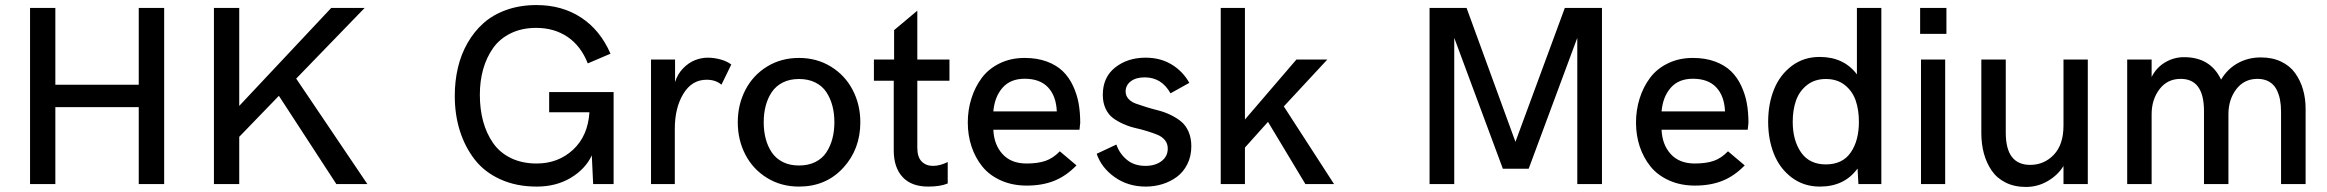

<svg xmlns="http://www.w3.org/2000/svg" viewBox="-20 -721 9115 752"><path d="M97.7 0V-689.9H196.8V-389.2H523.4V-689.9H623V0H523.4V-301.3H196.8V0Z M817.9 0V-689.9H917V-306.2L1277.3 -689.9H1408.2L1140.1 -413.1L1418.9 0H1297.4L1072.3 -345.7L917 -185.1V0Z M2082 9.8Q2002.4 9.8 1939.9 -18.6Q1877.4 -46.9 1839.1 -96.4Q1800.8 -146 1781 -209Q1761.2 -272 1761.2 -345.2Q1761.2 -403.3 1773.4 -455.6Q1785.6 -507.8 1811.3 -552.7Q1836.9 -597.7 1874 -630.6Q1911.1 -663.6 1964.1 -682.4Q2017.1 -701.2 2081.1 -701.2Q2181.2 -701.2 2255.9 -652.3Q2330.6 -603.5 2371.1 -510.7L2282.2 -472.7Q2254.9 -541.5 2202.6 -576.7Q2150.4 -611.8 2080.1 -611.8Q2023.9 -611.8 1980.5 -590.6Q1937 -569.3 1911.1 -532.5Q1885.3 -495.6 1872.3 -449.5Q1859.4 -403.3 1859.4 -350.1Q1859.4 -293.5 1872.3 -245.8Q1885.3 -198.2 1911.4 -160.6Q1937.5 -123 1981.2 -101.8Q2024.9 -80.6 2082 -80.6Q2166 -80.6 2224.4 -134.5Q2282.7 -188.5 2288.6 -281.2H2130.9V-360.4H2383.3V0H2303.2L2297.9 -112.3Q2272.5 -58.6 2215.3 -24.4Q2158.2 9.8 2082 9.8Z M2529.8 0V-487.8H2624V-399.4Q2633.3 -430.2 2654.8 -452.6Q2676.3 -475.1 2701.4 -485.1Q2726.6 -495.1 2752.4 -495.1Q2775.9 -495.1 2801.5 -488.3Q2827.1 -481.4 2844.2 -468.3L2805.7 -389.2Q2783.2 -408.7 2747.6 -408.7Q2689.9 -408.7 2656.5 -353.8Q2623 -298.8 2623 -216.3V0Z M3109.4 9.8Q3039.1 9.8 2983.9 -24.4Q2928.7 -58.6 2899.2 -115.7Q2869.6 -172.9 2869.6 -242.2Q2869.6 -311 2899.2 -368.4Q2928.7 -425.8 2983.9 -460Q3039.1 -494.1 3109.4 -494.1Q3179.2 -494.1 3234.6 -460Q3290 -425.8 3319.8 -368.4Q3349.6 -311 3349.6 -242.2Q3349.6 -136.2 3282.2 -63.2Q3214.8 9.8 3109.4 9.8ZM3109.4 -72.8Q3146 -72.8 3173.3 -86.4Q3200.7 -100.1 3216.6 -124.3Q3232.4 -148.4 3240.2 -178Q3248 -207.5 3248 -242.2Q3248 -276.9 3240.2 -306.4Q3232.4 -335.9 3216.6 -360.1Q3200.7 -384.3 3173.3 -397.9Q3146 -411.6 3109.4 -411.6Q3073.2 -411.6 3046.1 -397.9Q3019 -384.3 3002.9 -360.4Q2986.8 -336.4 2979 -306.6Q2971.2 -276.9 2971.2 -242.2Q2971.2 -207.5 2979 -177.7Q2986.8 -147.9 3002.9 -124Q3019 -100.1 3046.1 -86.4Q3073.2 -72.8 3109.4 -72.8Z M3615.7 9.8Q3549.3 9.8 3514.9 -27.8Q3480.5 -65.4 3480.5 -131.8V-404.8H3402.8V-487.8H3481.9V-603L3572.8 -679.2V-487.8H3698.7V-404.8H3572.8V-141.6Q3572.8 -106 3589.8 -88.6Q3606.9 -71.3 3634.3 -71.3Q3661.6 -71.3 3691.9 -86.4V-2.4Q3662.6 9.8 3615.7 9.8Z M4001.5 5.9Q3945.3 5.9 3900.4 -14.2Q3855.5 -34.2 3827.6 -68.6Q3799.8 -103 3785.2 -147Q3770.5 -190.9 3770.5 -241.2Q3770.5 -290.5 3784.7 -335.4Q3798.8 -380.4 3825.4 -416Q3852.1 -451.7 3895.5 -472.9Q3939 -494.1 3993.2 -494.1Q4042 -494.1 4080.1 -480Q4118.2 -465.8 4142.6 -442.1Q4167 -418.5 4182.6 -385Q4198.2 -351.6 4204.6 -316.2Q4210.9 -280.8 4210.9 -239.7L4208 -212.9H3870.6Q3873 -154.3 3906.7 -117.4Q3940.4 -80.6 4000.5 -80.6Q4044.4 -80.6 4074.5 -90.8Q4104.5 -101.1 4130.9 -128.4L4196.3 -73.2Q4155.3 -31.2 4108.6 -12.7Q4062 5.9 4001.5 5.9ZM3870.6 -284.7H4119.1Q4116.7 -344.7 4085 -378.7Q4053.2 -412.6 3993.2 -412.6Q3937.5 -412.6 3906.5 -377.2Q3875.5 -341.8 3870.6 -284.7Z M4467.8 9.8Q4397.9 9.8 4345.7 -27.3Q4293.5 -64.5 4275.4 -118.7L4352.5 -154.8Q4364.7 -119.1 4393.6 -95.2Q4422.4 -71.3 4466.3 -71.3Q4504.4 -71.3 4529.1 -89.8Q4553.7 -108.4 4553.7 -139.2Q4553.7 -158.2 4542.7 -171.9Q4531.7 -185.5 4513.9 -192.9Q4496.1 -200.2 4473.1 -207.3Q4450.2 -214.4 4426.5 -219.7Q4402.8 -225.1 4379.9 -235.4Q4356.9 -245.6 4339.1 -258.8Q4321.3 -272 4310.3 -295.4Q4299.3 -318.8 4299.3 -349.6Q4299.3 -418.5 4347.9 -456.8Q4396.5 -495.1 4466.8 -495.1Q4524.9 -495.1 4568.8 -468.5Q4612.8 -441.9 4638.2 -396.5L4564.5 -355.5Q4529.8 -418 4463.4 -418Q4429.2 -418 4408.9 -402.6Q4388.7 -387.2 4388.7 -362.8Q4388.7 -346.2 4399.7 -334Q4410.6 -321.8 4428.7 -315.2Q4446.8 -308.6 4470 -301.5Q4493.2 -294.4 4517.3 -288.3Q4541.5 -282.2 4564.7 -271Q4587.9 -259.8 4606 -245.1Q4624 -230.5 4635 -205.6Q4646 -180.7 4646 -147.9Q4646 -109.4 4630.6 -78.4Q4615.2 -47.4 4589.8 -28.6Q4564.5 -9.8 4533.2 0Q4502 9.8 4467.8 9.8Z M4761.2 0V-689.9H4856V-252.9L5057.6 -487.8H5178.7L5008.3 -304.2L5205.1 0H5092.8L4946.3 -243.7L4856 -143.1V0Z M5579.1 0V-689.9H5724.1L5915.5 -165.5L6108.9 -689.9H6254.4V0H6157.7V-572.8L5967.3 -60.1H5866.2L5675.8 -572.8V0Z M6618.7 5.9Q6562.5 5.9 6517.6 -14.2Q6472.7 -34.2 6444.8 -68.6Q6417 -103 6402.3 -147Q6387.7 -190.9 6387.7 -241.2Q6387.7 -290.5 6401.9 -335.4Q6416 -380.4 6442.6 -416Q6469.2 -451.7 6512.7 -472.9Q6556.2 -494.1 6610.4 -494.1Q6659.2 -494.1 6697.3 -480Q6735.4 -465.8 6759.8 -442.1Q6784.2 -418.5 6799.8 -385Q6815.4 -351.6 6821.8 -316.2Q6828.1 -280.8 6828.1 -239.7L6825.2 -212.9H6487.8Q6490.2 -154.3 6523.9 -117.4Q6557.6 -80.6 6617.7 -80.6Q6661.6 -80.6 6691.7 -90.8Q6721.7 -101.1 6748 -128.4L6813.5 -73.2Q6772.5 -31.2 6725.8 -12.7Q6679.2 5.9 6618.7 5.9ZM6487.8 -284.7H6736.3Q6733.9 -344.7 6702.1 -378.7Q6670.4 -412.6 6610.4 -412.6Q6554.7 -412.6 6523.7 -377.2Q6492.7 -341.8 6487.8 -284.7Z M7252.9 -689.9H7348.6V0H7258.8L7255.4 -61Q7204.1 9.8 7107.9 9.8Q7044.9 9.8 6998 -25.4Q6951.2 -60.5 6928.2 -117.4Q6905.3 -174.3 6905.3 -244.1Q6905.3 -314 6928.2 -370.8Q6951.2 -427.7 6997.8 -462.9Q7044.4 -498 7106.9 -498Q7201.7 -498 7252.9 -429.7ZM7131.3 -77.1Q7196.3 -77.1 7228.5 -123.5Q7260.7 -169.9 7260.7 -244.1Q7260.7 -291.5 7247.8 -328.1Q7234.9 -364.7 7205.1 -388.2Q7175.3 -411.6 7131.3 -411.6Q7087.9 -411.6 7057.9 -388.2Q7027.8 -364.7 7014.6 -327.9Q7001.5 -291 7001.5 -244.1Q7001.5 -170.9 7034.2 -124Q7066.9 -77.1 7131.3 -77.1Z M7500.5 -588.4V-689.9H7603.5V-588.4ZM7503.9 0V-487.8H7598.6V0Z M7914.6 11.2Q7869.6 11.2 7835.2 -6.1Q7800.8 -23.4 7780.5 -53.2Q7760.3 -83 7750.2 -120.1Q7740.2 -157.2 7740.2 -199.7V-487.8H7835.9V-201.2Q7835.9 -75.2 7931.6 -75.2Q7986.3 -75.2 8024.2 -115Q8062 -154.8 8062 -229.5V-487.8H8157.2V0H8062V-70.8Q8040.5 -35.6 8001 -12.2Q7961.4 11.2 7914.6 11.2Z M8311.5 0V-487.8H8407.2V-419.4Q8425.8 -456.5 8460.2 -476.8Q8494.6 -497.1 8534.2 -497.1Q8637.7 -497.1 8679.2 -409.2Q8704.6 -451.7 8745.1 -473.9Q8785.6 -496.1 8835 -496.1Q8879.9 -496.1 8914.3 -479.7Q8948.7 -463.4 8969.2 -434.8Q8989.7 -406.2 9000 -370.8Q9010.3 -335.4 9010.3 -294.9V0H8914.1V-284.2Q8914.1 -309.6 8909.9 -331.1Q8905.8 -352.5 8895.8 -371.6Q8885.7 -390.6 8866.9 -401.4Q8848.1 -412.1 8821.8 -412.1Q8769.5 -412.1 8738.8 -371.6Q8708 -331.1 8708 -273.4V0H8612.3V-286.1Q8612.3 -412.1 8521 -412.1Q8468.8 -412.1 8438 -371.6Q8407.2 -331.1 8407.2 -273.4V0Z"/></svg>

Font: HK Grotesk Medium
Style: Regular
Weight: 500
Designer: Alfredo Marco Pradil and Stefan Peev
Foundry: Hanken Design Co.
Version: Version 1.045;PS 001.045;hotconv 1.0.88;makeotf.lib2.5.64775